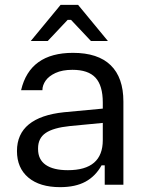

<svg xmlns="http://www.w3.org/2000/svg" viewBox="-20 -762 609 792"><path d="M50 -139Q50 -209 99 -249Q148 -289 244 -299L404 -314V-339Q404 -409 374 -441.5Q344 -474 279 -474Q237 -474 209 -461Q181 -448 168 -429Q155 -410 155 -391V-390H67Q103 -544 281 -544Q384 -544 436.5 -493Q489 -442 489 -343V0H412V-80H399Q374 -35 332.5 -12.5Q291 10 228 10Q144 10 97 -29.5Q50 -69 50 -139ZM260 -60Q404 -60 404 -184V-255L268 -242Q200 -235 168.5 -213.5Q137 -192 137 -150V-147Q137 -104 168.5 -82Q200 -60 260 -60ZM230 -742H302L425 -593H355L273 -680H259L177 -593H107Z"/></svg>

Font: Mozilla Text BETA
Style: Regular
Weight: 400
Designer: Studio DRAMA
Foundry: Studio DRAMA
Version: Version 0.100